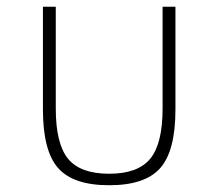

<svg xmlns="http://www.w3.org/2000/svg" viewBox="-20 -532 646 568"><path d="M303 16Q196.5 16 151.8 -35Q107 -86 107 -208V-512H145V-211Q145 -107 181.2 -62.5Q217.5 -18 303 -18Q388 -18 424.5 -62.5Q461 -107 461 -211V-512H499V-208Q499 -86 454.2 -35Q409.5 16 303 16Z"/></svg>

Font: Spartan Thin ExtraLight
Style: Regular
Weight: 250
Version: Version 1.004